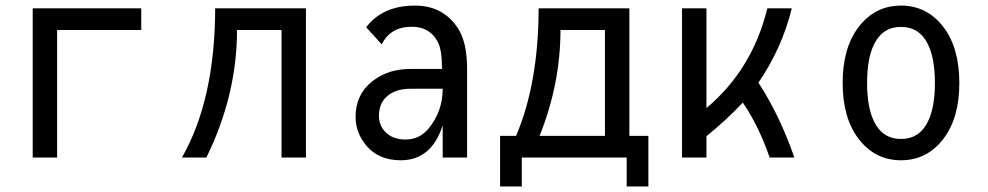

<svg xmlns="http://www.w3.org/2000/svg" viewBox="-20 -567 3556 691"><path d="M97.7 0V-537.1H488.3V-459H185.5V0Z M634.8 0Q753.9 -209 754.4 -537.1H1081.1V0H993.2V-459H833Q833 -224.6 722.7 0Z M1661.1 0H1573.2V-115.7Q1532.7 9.8 1422.4 9.8Q1343.3 9.8 1299.3 -42Q1259.8 -88.4 1259.8 -146Q1259.8 -232.4 1328.6 -280.8Q1382.3 -318.8 1455.6 -318.8H1570.8Q1570.8 -387.2 1555.7 -416Q1526.9 -470.7 1462.4 -470.7Q1384.8 -470.7 1354 -407.2L1297.9 -468.8Q1356.9 -546.9 1473.6 -546.9Q1572.8 -546.9 1626.5 -467.8Q1661.1 -416.5 1661.1 -319.3ZM1573.2 -247.6Q1516.6 -247.6 1457 -247.6Q1402.3 -247.6 1371.1 -218.8Q1343.8 -193.4 1343.8 -149.9Q1343.8 -117.2 1365.2 -93.8Q1391.6 -64.9 1439.9 -64.9Q1491.2 -64.9 1524.4 -106.9Q1573.2 -167.5 1573.2 -247.6Z M1779.8 104V-78.1H1837.4Q1918 -267.6 1918.5 -537.1H2245.1V-78.1H2313.5V104H2235.4V0H1857.9V104ZM1921.9 -78.1H2157.2V-459H1997.1Q1997.1 -265.1 1921.9 -78.1Z M2434.6 0V-537.1H2522.5V-178.2Q2687.5 -316.4 2741.7 -537.1H2829.6Q2794.9 -394.5 2709.5 -269.5Q2786.1 -152.3 2838.9 0H2750Q2710 -115.2 2653.3 -197.8Q2597.2 -137.7 2522.5 -76.7V0Z M3319.8 -129.9Q3344.7 -181.2 3344.7 -268.6Q3344.7 -356 3319.8 -407.2Q3289.1 -470.2 3222.7 -470.2Q3156.2 -470.2 3125.5 -407.2Q3100.6 -356 3100.6 -268.6Q3100.6 -181.2 3125.5 -129.9Q3156.2 -66.9 3222.7 -66.9Q3289.1 -66.9 3319.8 -129.9ZM3069.3 -68.4Q3012.7 -143.1 3012.7 -268.6Q3012.7 -394 3069.3 -468.8Q3128.4 -546.9 3222.7 -546.9Q3316.9 -546.9 3376 -468.8Q3432.6 -394 3432.6 -268.6Q3432.6 -143.1 3376 -68.4Q3316.9 9.8 3222.7 9.8Q3128.4 9.8 3069.3 -68.4Z"/></svg>

Font: Consola Mono
Style: Book
Weight: 400
Monospace: yes
Designer: Wojciech Kalinowski "wmk69" (wmk69@o2.pl)
Foundry: Wojciech Kalinowski "wmk69" (wmk69@o2.pl)
Version: Version 2.1.0